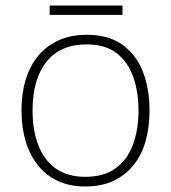

<svg xmlns="http://www.w3.org/2000/svg" viewBox="-20 -666 621 696"><path d="M522 -265Q522 -205 508 -155Q494 -105 464.5 -68Q435 -31 391.5 -10.5Q348 10 289 10Q233 10 190 -10Q147 -30 117.5 -67Q88 -104 73 -154Q58 -204 58 -265Q58 -350 86 -411.5Q114 -473 167.5 -506.5Q221 -540 294 -540Q373 -540 423.5 -504Q474 -468 498 -406Q522 -344 522 -265ZM98 -265Q98 -194 119 -139.5Q140 -85 182.5 -55Q225 -25 289 -25Q356 -25 398.5 -55.5Q441 -86 461.5 -140.5Q482 -195 482 -265Q482 -333 463 -387Q444 -441 403 -473Q362 -505 294 -505Q198 -505 148 -441.5Q98 -378 98 -265ZM424 -646V-612H160V-646Z"/></svg>

Font: Noto Sans Khmer ExtraLight
Style: Regular
Weight: 250
Version: Version 2.003